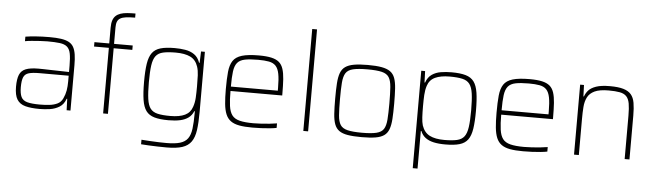

<svg xmlns="http://www.w3.org/2000/svg" viewBox="-54 -965 4756 1394"><g transform="rotate(5 2324.0 -268.5)"><path d="M249 8Q186 8 145 -3Q104 -14 84.5 -45.5Q65 -77 65 -138Q65 -194 78 -225.5Q91 -257 124 -270Q157 -283 216 -283Q228 -283 253 -282.5Q278 -282 310.5 -281Q343 -280 376.5 -279.5Q410 -279 439 -278V-324Q439 -380 432.5 -412.5Q426 -445 407.5 -461Q389 -477 354 -481.5Q319 -486 263 -486Q240 -486 209.5 -484Q179 -482 150 -479.5Q121 -477 101 -473V-506Q131 -511 177 -514.5Q223 -518 277 -518Q326 -518 360.5 -513Q395 -508 417.5 -496Q440 -484 452 -462.5Q464 -441 469 -408.5Q474 -376 474 -330V0H446L443 -83H439Q425 -42 393.5 -22.5Q362 -3 323.5 2.5Q285 8 249 8ZM248 -24Q283 -24 316.5 -27.5Q350 -31 376 -43.5Q402 -56 415 -84Q429 -114 434 -143.5Q439 -173 439 -210V-251H226Q176 -251 148.5 -243Q121 -235 110.5 -211Q100 -187 100 -138Q100 -92 112 -67Q124 -42 156 -33Q188 -24 248 -24Z M712 0V-478H604V-510H712V-625Q712 -657 719 -678Q726 -699 740 -712Q754 -725 775 -732Q796 -739 823 -741Q850 -743 883 -743V-713Q843 -713 817 -709.5Q791 -706 775.5 -697Q760 -688 753.5 -672Q747 -656 747 -631V-510H883V-478H747V0Z M1193 206Q1161 206 1126.5 205Q1092 204 1060.5 202.5Q1029 201 1006 199V166Q1035 168 1067.5 170Q1100 172 1131 173Q1162 174 1188 174Q1250 174 1287 163Q1324 152 1343 126Q1362 100 1368 54.5Q1374 9 1374 -60V-74H1370Q1358 -44 1334 -26Q1310 -8 1274 0Q1238 8 1189 8Q1125 8 1085.5 -3.5Q1046 -15 1025 -43.5Q1004 -72 996 -123.5Q988 -175 988 -255Q988 -335 996 -386.5Q1004 -438 1025 -466.5Q1046 -495 1085.5 -506.5Q1125 -518 1189 -518Q1229 -518 1266 -512Q1303 -506 1331.5 -486.5Q1360 -467 1374 -427H1378L1381 -510H1409V-72Q1409 7 1401.5 60.5Q1394 114 1371.5 146Q1349 178 1306.5 192Q1264 206 1193 206ZM1199 -24Q1266 -24 1305.5 -43Q1345 -62 1359 -105Q1370 -136 1372 -172.5Q1374 -209 1374 -255Q1374 -300 1372.5 -335.5Q1371 -371 1362 -398Q1346 -447 1305.5 -466.5Q1265 -486 1199 -486Q1142 -486 1107 -478Q1072 -470 1054 -446.5Q1036 -423 1029.5 -377Q1023 -331 1023 -255Q1023 -179 1029.5 -133Q1036 -87 1054 -63.5Q1072 -40 1107 -32Q1142 -24 1199 -24Z M1800 8Q1743 8 1704.5 1Q1666 -6 1642 -23.5Q1618 -41 1605.5 -71Q1593 -101 1588.5 -146Q1584 -191 1584 -254Q1584 -329 1589 -379.5Q1594 -430 1614 -460.5Q1634 -491 1679 -504.5Q1724 -518 1803 -518Q1858 -518 1893.5 -510Q1929 -502 1949.5 -484.5Q1970 -467 1980 -436.5Q1990 -406 1993 -361.5Q1996 -317 1996 -256V-243H1619Q1619 -177 1625 -134Q1631 -91 1649 -67Q1667 -43 1704.5 -33.5Q1742 -24 1805 -24Q1832 -24 1863 -26Q1894 -28 1923.5 -31Q1953 -34 1976 -38V-5Q1957 -1 1927.5 2Q1898 5 1865 6.5Q1832 8 1800 8ZM1961 -255V-296Q1961 -360 1953.5 -398Q1946 -436 1928 -455Q1910 -474 1878.5 -480Q1847 -486 1800 -486Q1739 -486 1702.5 -478.5Q1666 -471 1648 -449Q1630 -427 1624.5 -385.5Q1619 -344 1619 -275H1981Z M2171 0V-743H2206V0Z M2596 8Q2535 8 2495.5 1.5Q2456 -5 2432.5 -21.5Q2409 -38 2398 -68Q2387 -98 2384 -143.5Q2381 -189 2381 -254Q2381 -319 2384 -365Q2387 -411 2398 -441Q2409 -471 2432.5 -487.5Q2456 -504 2495.5 -511Q2535 -518 2596 -518Q2657 -518 2696.5 -511Q2736 -504 2759.5 -487.5Q2783 -471 2794 -441Q2805 -411 2808 -365Q2811 -319 2811 -254Q2811 -189 2808 -143.5Q2805 -98 2794 -68Q2783 -38 2759.5 -21.5Q2736 -5 2696.5 1.5Q2657 8 2596 8ZM2596 -24Q2664 -24 2701 -33Q2738 -42 2753.5 -66Q2769 -90 2772.5 -135.5Q2776 -181 2776 -254Q2776 -327 2772.5 -373Q2769 -419 2753.5 -443.5Q2738 -468 2701 -477Q2664 -486 2596 -486Q2529 -486 2491.5 -477Q2454 -468 2438.5 -443.5Q2423 -419 2419.5 -373Q2416 -327 2416 -254Q2416 -181 2419.5 -135.5Q2423 -90 2438.5 -66Q2454 -42 2491.5 -33Q2529 -24 2596 -24Z M2986 200V-510H3014L3017 -427H3021Q3035 -467 3063.5 -486.5Q3092 -506 3129 -512Q3166 -518 3206 -518Q3270 -518 3309.5 -506.5Q3349 -495 3370 -466.5Q3391 -438 3399 -386.5Q3407 -335 3407 -255Q3407 -175 3399 -123.5Q3391 -72 3370 -43.5Q3349 -15 3309.5 -3.5Q3270 8 3206 8Q3157 8 3121 0Q3085 -8 3061 -26Q3037 -44 3025 -74H3021V200ZM3196 -24Q3253 -24 3288 -32Q3323 -40 3341 -63.5Q3359 -87 3365.5 -133Q3372 -179 3372 -255Q3372 -331 3365.5 -377Q3359 -423 3341 -446.5Q3323 -470 3288 -478Q3253 -486 3196 -486Q3130 -486 3089.5 -467Q3049 -448 3035 -404Q3025 -373 3023 -336.5Q3021 -300 3021 -255Q3021 -209 3023 -173.5Q3025 -138 3032 -115Q3049 -65 3089 -44.5Q3129 -24 3196 -24Z M3773 8Q3716 8 3677.5 1Q3639 -6 3615 -23.5Q3591 -41 3578.5 -71Q3566 -101 3561.5 -146Q3557 -191 3557 -254Q3557 -329 3562 -379.5Q3567 -430 3587 -460.5Q3607 -491 3652 -504.5Q3697 -518 3776 -518Q3831 -518 3866.5 -510Q3902 -502 3922.5 -484.5Q3943 -467 3953 -436.5Q3963 -406 3966 -361.5Q3969 -317 3969 -256V-243H3592Q3592 -177 3598 -134Q3604 -91 3622 -67Q3640 -43 3677.5 -33.5Q3715 -24 3778 -24Q3805 -24 3836 -26Q3867 -28 3896.5 -31Q3926 -34 3949 -38V-5Q3930 -1 3900.5 2Q3871 5 3838 6.5Q3805 8 3773 8ZM3934 -255V-296Q3934 -360 3926.5 -398Q3919 -436 3901 -455Q3883 -474 3851.5 -480Q3820 -486 3773 -486Q3712 -486 3675.5 -478.5Q3639 -471 3621 -449Q3603 -427 3597.5 -385.5Q3592 -344 3592 -275H3954Z M4144 0V-510H4172L4175 -427H4179Q4187 -451 4205 -471.5Q4223 -492 4260 -505Q4297 -518 4361 -518Q4422 -518 4459 -507Q4496 -496 4515.5 -473Q4535 -450 4541.5 -412Q4548 -374 4548 -320V0H4513V-315Q4513 -371 4507 -404.5Q4501 -438 4484 -456Q4467 -474 4435.5 -480Q4404 -486 4354 -486Q4288 -486 4252 -469Q4216 -452 4200.5 -421.5Q4185 -391 4182 -350.5Q4179 -310 4179 -264V0Z"/></g></svg>

Font: Saira Thin Thin
Style: Regular
Weight: 250
Version: Version 1.101